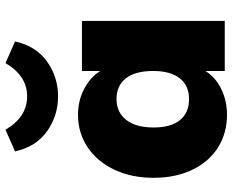

<svg xmlns="http://www.w3.org/2000/svg" viewBox="-92 -728 828 683"><g transform="rotate(-90 321.5 -386.0)"><path d="M589 -508V0H411V-69Q389 -33 347 -12.5Q305 8 255 8Q190 8 139 -24Q88 -56 59.5 -115.5Q31 -175 31 -253Q31 -332 60 -393Q89 -454 140 -488Q191 -522 255 -522Q305 -522 346.5 -500.5Q388 -479 411 -443V-508ZM411 -255Q411 -318 385 -351.5Q359 -385 311 -385Q264 -385 237 -350.5Q210 -316 210 -253Q210 -192 236 -159.5Q262 -127 311 -127Q359 -127 385 -160Q411 -193 411 -255ZM125 -746 202 -780Q247 -703 321 -703Q394 -703 439 -780L516 -746Q500 -672 445 -632.5Q390 -593 321 -593Q251 -593 196 -632.5Q141 -672 125 -746Z"/></g></svg>

Font: Muli Black
Style: Regular
Weight: 900
Designer: Vernon Adams
Foundry: Vernon Adams
Version: Version 2.001